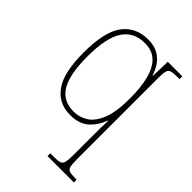

<svg xmlns="http://www.w3.org/2000/svg" viewBox="-230 -644 982 982"><g transform="rotate(45 261.5 -153.0)"><path d="M303 240V220H326Q356 220 370 216Q384 212 388.5 195.5Q393 179 393 143V29Q393 -15 393.5 -54Q394 -93 395 -107H393Q374 -55 337 -22.5Q300 10 236 10Q152 10 105.5 -55Q59 -120 59 -265Q59 -416 108 -481Q157 -546 246 -546Q303 -546 338.5 -516Q374 -486 391 -432H394L397 -536H502V-516H494Q460 -516 444.5 -512Q429 -508 425 -492Q421 -476 421 -441V143Q421 179 425 195.5Q429 212 443 216Q457 220 486 220H494V240ZM237 -15Q278 -15 313.5 -37.5Q349 -60 371 -115Q393 -170 393 -267Q393 -344 379 -401Q365 -458 333 -489.5Q301 -521 247 -521Q167 -521 127 -460.5Q87 -400 87 -264Q87 -135 123 -75Q159 -15 237 -15Z"/></g></svg>

Font: Noto Serif Ethiopic SemiCondensed Thin
Style: Regular
Weight: 100
Width: 4
Designer: Monotype Design Team
Foundry: Monotype Imaging Inc.
Version: Version 2.102; ttfautohint (v1.8.4.7-5d5b)